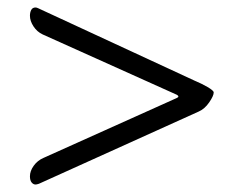

<svg xmlns="http://www.w3.org/2000/svg" viewBox="-20 -495 638 513"><path d="M75 -2Q69 -2 64.5 -7.5Q60 -13 60 -24Q60 -38 70 -52Q80 -66 96 -73L452 -233Q457 -235 456.5 -237.5Q456 -240 452 -242L94 -403Q79 -410 69.5 -424.5Q60 -439 60 -453Q60 -462 63.5 -468.5Q67 -475 75 -475Q78 -475 82 -473L501 -279Q518 -272 534.5 -262.5Q551 -253 551 -248Q551 -239 539 -221.5Q527 -204 511 -197L84 -4Q78 -2 75 -2Z"/></svg>

Font: EB Garamond
Style: Bold Italic
Weight: 700
Italic angle: -17.2°
Designer: Georg Duffner and Octavio Pardo
Foundry: Georg Duffner
Version: Version 1.000